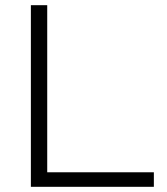

<svg xmlns="http://www.w3.org/2000/svg" viewBox="-20 -720 642 740"><path d="M99 0V-700H162V-56H573V0Z"/></svg>

Font: REM ExtraLight
Style: Regular
Weight: 250
Designer: Octavio Pardo
Foundry: Ashler Design
Version: Version 1.005;gftools[0.9.28]